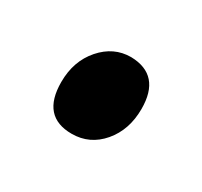

<svg xmlns="http://www.w3.org/2000/svg" viewBox="-46 -454 238 226"><g transform="rotate(30 73.0 -341.5)"><path d="M122.1 -351.6Q122.1 -323.2 106 -304.2Q89.8 -285.2 65.4 -285.2Q24.4 -285.2 24.4 -332Q24.4 -360.4 41 -379.4Q57.6 -398.4 81.1 -398.4Q122.1 -397.5 122.1 -351.6Z"/></g></svg>

Font: Podda
Style: Regular
Weight: 400
Designer: Md. Tanbin Islam Siyam
Foundry: Tanbin Islam Siyam
Version: Version 0.258